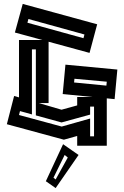

<svg xmlns="http://www.w3.org/2000/svg" viewBox="-20 -694 634 980"><path d="M15 -60 52 -204 77 -197V-490H196L56 -528L96 -674L476 -570L437 -424L228 -481V-168H178L294 -134L374 -156V-199H451L300 -214L314 -364L579 -339L565 -188L525 -192V50H374V0L306 19ZM411 -518 125 -597 120 -578 406 -499ZM77 -107 295 -48 440 -89V2H460V-150H440V-109L294 -69L163 -105V-442H143V-110L82 -127ZM358 -273 523 -257 525 -277 360 -292ZM264 266 214 231 302 42 381 97ZM253 213 264 222 326 110 310 97Z"/></svg>

Font: Blaka Hollow
Style: Regular
Weight: 400
Designer: Mohamed Gaber
Foundry: Kief Type Foundry
Version: Version 1.003; ttfautohint (v1.8.4.7-5d5b)